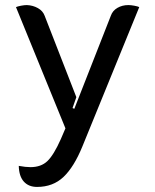

<svg xmlns="http://www.w3.org/2000/svg" viewBox="-20 -529 612 757"><path d="M54 125Q81 130 100 130Q142 130 167 106Q192 82 220 19L238 -23L43 -501Q50 -504 63 -506.5Q76 -509 86 -509Q110 -508 129.5 -497Q149 -486 156 -467L281 -146L266 -103L273 -100L417 -467Q424 -487 443 -498Q462 -509 486 -509Q496 -509 509.5 -506.5Q523 -504 529 -501L305 48Q272 129 230.5 168.5Q189 208 126 208Q93 208 74 187Q55 166 54 125Z"/></svg>

Font: K2D Medium
Style: Regular
Weight: 500
Designer: Katatrad Aksorn Co.,Ltd.
Foundry: Cadson Demak Co.,Ltd.
Version: Version 1.000; ttfautohint (v1.6)